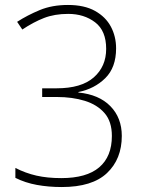

<svg xmlns="http://www.w3.org/2000/svg" viewBox="-20 -744 591 774"><path d="M229 10Q176 10 129 1.5Q82 -7 42 -27V-67Q83 -46 127 -36Q171 -26 227 -26Q329 -26 380 -69.5Q431 -113 431 -196Q431 -254 401.5 -288Q372 -322 322 -337.5Q272 -353 209 -353H150V-388H208Q308 -388 358 -432Q408 -476 408 -547Q408 -620 363.5 -654Q319 -688 255 -688Q200 -688 157.5 -671.5Q115 -655 70 -625L49 -656Q91 -683 140.5 -703.5Q190 -724 254 -724Q320 -724 363 -700Q406 -676 427 -636.5Q448 -597 448 -549Q448 -472 404.5 -429Q361 -386 296 -373V-371Q379 -363 425 -316Q471 -269 471 -196Q471 -103 411.5 -46.5Q352 10 229 10Z"/></svg>

Font: Noto Sans Bengali UI ExtraLight
Style: Regular
Weight: 200
Designer: Jelle Bosma - Monotype Design Team
Foundry: Monotype Imaging Inc.
Version: Version 2.003; ttfautohint (v1.8.4.7-5d5b)